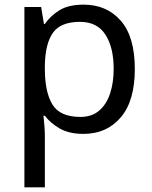

<svg xmlns="http://www.w3.org/2000/svg" viewBox="-20 -566 655 826"><path d="M340 -546Q439 -546 499.5 -477Q560 -408 560 -269Q560 -132 499.5 -61Q439 10 339 10Q277 10 236.5 -13.5Q196 -37 173 -68H167Q169 -51 171 -25Q173 1 173 20V240H85V-536H157L169 -463H173Q197 -498 236 -522Q275 -546 340 -546ZM324 -472Q242 -472 208.5 -426Q175 -380 173 -286V-269Q173 -170 205.5 -116.5Q238 -63 326 -63Q375 -63 406.5 -90Q438 -117 453.5 -163.5Q469 -210 469 -270Q469 -362 433.5 -417Q398 -472 324 -472Z"/></svg>

Font: Noto Sans Tifinagh Tawellemmet
Style: Regular
Weight: 400
Designer: JamraPatel
Foundry: JamraPatel LLC
Version: Version 2.006; ttfautohint (v1.8.4.7-5d5b)